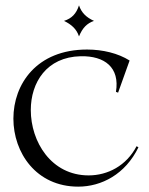

<svg xmlns="http://www.w3.org/2000/svg" viewBox="-20 -690 557 717"><path d="M272 7C359 7 448 -39 497 -140L490 -144C452 -71 382 -35 311 -35C171 -35 95 -161 95 -279C95 -382 154 -477 281 -480C371 -482 428 -438 413 -347L421 -344L464 -464C421 -491 364 -505 305 -505C117 -505 30 -376 30 -247C30 -120 115 7 272 7ZM275 -554C288 -586 305 -603 331 -612C302 -625 284 -643 275 -670C265 -639 248 -621 219 -612C246 -599 266 -582 275 -554Z"/></svg>

Font: Sinistre
Style: Regular
Weight: 400
Designer: Jules Durand
Foundry: Collletttivo
Version: Version 69.420;Glyphs 3.2 (3217)